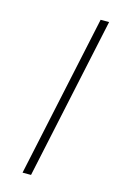

<svg xmlns="http://www.w3.org/2000/svg" viewBox="-109 -738 501 787"><g transform="rotate(15 142.0 -344.0)"><path d="M70 0 217 -688H253L106 0Z"/></g></svg>

Font: Saira SemiExpanded Thin
Style: Italic
Weight: 250
Width: 6
Italic angle: -12°
Designer: Hector Gatti with collaboration of the Omnibus-Type team
Foundry: Omnibus-Type
Version: Version 1.101